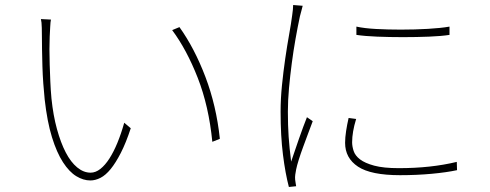

<svg xmlns="http://www.w3.org/2000/svg" viewBox="-20 -727 1952 765"><path d="M183 -649Q181 -641 180 -619.5Q179 -598 178 -581Q177 -560 177 -531Q177 -502 178 -469.5Q179 -437 180.5 -402.5Q182 -368 185 -335Q192 -267 207 -212.5Q222 -158 242 -119.5Q262 -81 287.5 -60Q313 -39 341 -39Q361 -39 380 -54Q399 -69 416 -95.5Q433 -122 448 -158.5Q463 -195 475 -238L501 -216Q482 -158 461.5 -118Q441 -78 421 -53.5Q401 -29 380.5 -18.5Q360 -8 340 -8Q312 -8 284 -25Q256 -42 231 -80.5Q206 -119 187 -180.5Q168 -242 158 -331Q155 -360 152.5 -394.5Q150 -429 149 -463.5Q148 -498 147.5 -528.5Q147 -559 147 -578Q147 -592 146.5 -616Q146 -640 143 -651ZM695 -619Q755 -535 798.5 -420.5Q842 -306 856 -174L826 -162Q812 -304 768 -416.5Q724 -529 666 -607Z M1400 -621Q1432 -614 1479 -611.5Q1526 -609 1577 -609Q1633 -609 1685 -612Q1737 -615 1771 -621V-588Q1739 -583 1689.5 -581Q1640 -579 1586 -579Q1532 -579 1482.5 -581Q1433 -583 1400 -588ZM1399 -253Q1383 -201 1383 -160Q1383 -144 1389 -125.5Q1395 -107 1414.5 -92Q1434 -77 1471 -67Q1508 -57 1569 -57Q1697 -57 1800 -82L1801 -49Q1759 -40 1699.5 -34.5Q1640 -29 1574 -29Q1458 -29 1406.5 -63Q1355 -97 1355 -158Q1355 -179 1359 -205Q1363 -231 1369 -257ZM1186 -704Q1184 -694 1181 -684.5Q1178 -675 1175 -662Q1166 -620 1157.5 -572Q1149 -524 1142.5 -474.5Q1136 -425 1131.5 -376Q1127 -327 1127 -282Q1127 -227 1130 -183Q1133 -139 1140 -83Q1147 -103 1155 -127Q1163 -151 1171.5 -175Q1180 -199 1188 -221Q1196 -243 1203 -260L1226 -244Q1218 -223 1208 -196Q1198 -169 1188 -142Q1178 -115 1170.5 -91Q1163 -67 1160 -52Q1158 -42 1156.5 -31.5Q1155 -21 1156 -11Q1157 -4 1158 3Q1159 10 1160 15L1131 18Q1117 -35 1107.5 -110Q1098 -185 1098 -282Q1098 -333 1103.5 -387.5Q1109 -442 1116.5 -493.5Q1124 -545 1132 -589.5Q1140 -634 1144 -665Q1146 -679 1147 -689Q1148 -699 1148 -707Z"/></svg>

Font: Kinto Sans Thin
Style: Regular
Weight: 100
Designer: Authors: Ryoko NISHIZUKA  (kana & ideographs); Paul D. Hunt (Latin, Greek & Cyrillic); Wenlong ZHANG  (bopomofo); Sandol
Foundry: Adobe Systems Incorporated, ookami Inc.
Version: Version 0.001